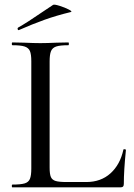

<svg xmlns="http://www.w3.org/2000/svg" viewBox="-20 -808 577 828"><path d="M267 -23H352Q415 -23 456.5 -60.5Q498 -98 512 -162Q512 -165 517.5 -164.5Q523 -164 523 -161Q514 -73 514 -15Q514 -7 510.5 -3.5Q507 0 499 0H33Q31 0 31 -6Q31 -12 33 -12Q69 -12 86 -17Q103 -22 109 -36.5Q115 -51 115 -81V-544Q115 -574 109 -588Q103 -602 86 -607.5Q69 -613 33 -613Q31 -613 31 -619Q31 -625 33 -625L83 -624Q127 -622 154 -622Q181 -622 225 -624L275 -625Q277 -625 277 -619Q277 -613 275 -613Q239 -613 222.5 -607.5Q206 -602 200 -587.5Q194 -573 194 -543V-85Q194 -57 199.5 -44.5Q205 -32 220 -27.5Q235 -23 267 -23ZM61 -678Q57 -678 56 -682.5Q55 -687 58 -689Q94 -709 161 -755Q193 -777 209 -787Q214 -790 236.5 -783Q259 -776 276.5 -767Q294 -758 285 -756Q223 -741 171.5 -722.5Q120 -704 63 -679Z"/></svg>

Font: Cormorant Infant Medium
Style: Regular
Weight: 500
Designer: Christian Thalmann (Catharsis Fonts)
Foundry: Catharsis Fonts
Version: Version 4.000